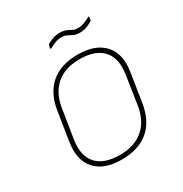

<svg xmlns="http://www.w3.org/2000/svg" viewBox="-150 -728 812 854"><g transform="rotate(-30 256.0 -301.5)"><path d="M233 12Q143 12 99.5 -36Q56 -84 69 -171L92 -318Q105 -403 156.5 -447Q208 -491 295 -491Q385 -491 429 -443Q473 -395 460 -309L437 -162Q424 -77 372.5 -32.5Q321 12 233 12ZM237 -10Q312 -10 357.5 -50Q403 -90 414 -163L436 -308Q448 -386 410 -427.5Q372 -469 292 -469Q216 -469 171 -429.5Q126 -390 115 -316L92 -171Q80 -93 117.5 -51.5Q155 -10 237 -10ZM354 -570Q335 -570 322 -576Q309 -582 298 -588Q287 -594 272 -594Q253 -594 237.5 -587.5Q222 -581 209 -574Q206 -573 204 -573.5Q202 -574 203 -578L206 -590Q207 -594 211 -597Q224 -604 239.5 -609.5Q255 -615 273 -615Q294 -615 306.5 -609.5Q319 -604 329.5 -598Q340 -592 355 -592Q374 -592 390 -598.5Q406 -605 419 -612Q422 -614 423.5 -612.5Q425 -611 424 -608L422 -596Q421 -591 416 -589Q404 -582 388.5 -576Q373 -570 354 -570Z"/></g></svg>

Font: Sofia Sans Thin
Style: Italic
Weight: 250
Italic angle: -9°
Version: Version 4.100-B